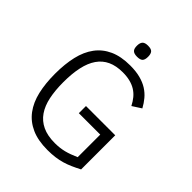

<svg xmlns="http://www.w3.org/2000/svg" viewBox="-234 -988 1142 1142"><g transform="rotate(45 336.5 -417.0)"><path d="M527.8 -523.9Q514.6 -549.8 498.3 -569.6Q481.9 -589.4 460.4 -602.8Q439 -616.2 411.6 -623Q384.3 -629.9 350.1 -629.9Q294.9 -629.9 255.4 -611.6Q215.8 -593.3 190.4 -556.6Q165 -520 153.1 -465.3Q141.1 -410.6 141.1 -337.9Q141.1 -269.5 152.3 -215.3Q163.6 -161.1 189.5 -123.5Q215.3 -85.9 257.6 -65.9Q299.8 -45.9 361.8 -45.9Q382.3 -45.9 401.4 -48.1Q420.4 -50.3 439 -54.9Q457.5 -59.6 476.8 -66.7Q496.1 -73.7 517.1 -83V-272.9H336.9V-333H583V-45.9Q554.7 -31.2 529.5 -20Q504.4 -8.8 478.5 -1.2Q452.6 6.3 423.8 10.3Q395 14.2 359.9 14.2Q279.8 14.2 224.9 -10.5Q169.9 -35.2 135.5 -81.1Q101.1 -127 85.9 -192.1Q70.8 -257.3 70.8 -338.9Q70.8 -420.4 85.9 -485.4Q101.1 -550.3 134.8 -595.7Q168.5 -641.1 222.2 -665.5Q275.9 -689.9 353 -689.9Q400.9 -689.9 437.5 -680.4Q474.1 -670.9 501.5 -653.6Q528.8 -636.2 548.8 -612.3Q568.8 -588.4 584 -560.1ZM391.1 -801.3Q391.1 -775.4 380.6 -765.1Q370.1 -754.9 344.2 -754.9Q330.1 -754.9 320.8 -758.1Q311.5 -761.2 306.4 -767.3Q301.3 -773.4 299.3 -782Q297.4 -790.5 297.4 -801.3Q297.4 -824.7 307.6 -836.4Q317.9 -848.1 344.2 -848.1Q371.6 -848.1 381.3 -836.7Q391.1 -825.2 391.1 -801.3Z"/></g></svg>

Font: Clear Sans Light
Style: Regular
Weight: 300
Foundry: Intel Corporation
Version: Version 1.00